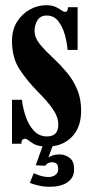

<svg xmlns="http://www.w3.org/2000/svg" viewBox="-20 -551 356 736"><path d="M171 165Q147 165 124.5 159.5Q102 154 94.5 149.5L109.5 112.5Q115 116 132.2 121.8Q149.5 127.5 166.5 127.5Q182 127.5 192.5 119.5Q203 111.5 203 97.5Q203 81.5 196.5 76.2Q190 71 180 71Q163 71 153 84.5L117 82.5L143 10Q121 7.5 108.8 0.2Q96.5 -7 89.2 -13Q82 -19 75 -19Q62 -19 62 0H26V-168.5H64Q68 -134 79.5 -101.8Q91 -69.5 111 -48.8Q131 -28 160 -28Q203.5 -28 203.5 -73Q203.5 -102.5 182.5 -132.8Q161.5 -163 125.5 -199Q84 -241 55 -285.2Q26 -329.5 26 -394.5Q26 -436.5 45 -467Q64 -497.5 94 -514.2Q124 -531 156.5 -531Q179.5 -531 193.2 -524.5Q207 -518 215.2 -511.8Q223.5 -505.5 230 -505.5Q240 -505.5 240.5 -523.5H277.5V-359.5H239Q237 -387.5 228.5 -418Q220 -448.5 203.2 -470Q186.5 -491.5 159 -491.5Q135 -491.5 123.8 -473.5Q112.5 -455.5 112.5 -433.5Q112.5 -406.5 133.2 -381.2Q154 -356 190 -322.5Q215.5 -298.5 238.5 -270.5Q261.5 -242.5 276.2 -207.2Q291 -172 291 -127Q291 -67 260.5 -31.8Q230 3.5 181.5 9.5L165 53.5Q166.5 50.5 179 45.8Q191.5 41 209.5 41Q229 41 246.5 53.8Q264 66.5 264 98Q264 130.5 238.5 147.8Q213 165 171 165Z"/></svg>

Font: Imbue 10pt ExtraBold
Style: Regular
Weight: 800
Designer: Tyler Finck
Foundry: Etcetera Type Company
Version: Version 1.102; ttfautohint (v1.8.3)